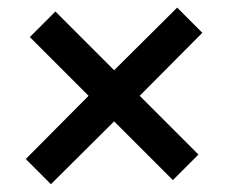

<svg xmlns="http://www.w3.org/2000/svg" viewBox="-20 -558 585 492"><path d="M110.5 -86 46 -150.5 207 -312.5 56.5 -463 122 -528.5 272.5 -378 434 -538.5 498.5 -474 338 -312.5 488.5 -162 423 -96.5 272.5 -247Z"/></svg>

Font: Acari Sans
Style: Bold
Weight: 700
Designer: Alfredo Marco Pradil and Stefan Peev (font) & Cristiano Sobral (main changes)
Foundry: Alfredo Marco Pradil and Stefan Peev (font) & Cristiano Sobral (main changes)
Version: Version 1.063; ttfautohint (v1.8.3)